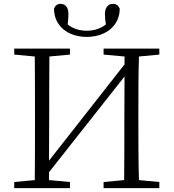

<svg xmlns="http://www.w3.org/2000/svg" viewBox="-20 -979 903 999"><path d="M431 -787C529 -787 603 -844 603 -934C596 -950 585 -959 568 -959C545 -959 526 -942 526 -907C526 -884 528 -868 531 -852C503 -829 466 -819 431 -819C397 -819 359 -829 332 -852C334 -868 336 -884 336 -907C336 -942 319 -959 295 -959C278 -959 267 -950 261 -934C261 -844 334 -787 431 -787ZM809 -695V-726H519V-695L628 -685V-644L235 -143L236 -391C236 -491 236 -589 237 -685L344 -695V-726H54V-695L161 -685C162 -588 162 -490 162 -391V-335C162 -237 162 -138 161 -42L54 -32V0H344V-32L235 -42V-83L628 -581L627 -347C627 -238 627 -138 626 -42L519 -32V0H809V-32L703 -42C700 -140 700 -238 700 -335V-391C700 -491 700 -589 703 -685Z"/></svg>

Font: Noto Serif CJK JP Light
Style: Regular
Weight: 300
Designer: Ryoko NISHIZUKA 西塚涼子 (kana & ideographs); Frank Grießhammer (Latin, Greek & Cyrillic); Wenlong ZHANG 张文龙 (bopomofo); San
Foundry: Adobe Systems Incorporated
Version: Version 1.001;PS 1.001;hotconv 16.6.54;makeotf.lib2.5.65590